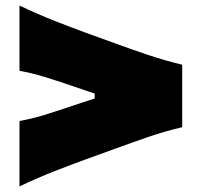

<svg xmlns="http://www.w3.org/2000/svg" viewBox="-20 -706 727 692"><path d="M50.3 -34.2V-270Q94.7 -277.8 139.2 -291.5Q183.6 -305.2 228 -320.3L321.3 -351.1V-368.7L228 -400.4Q183.6 -415.5 139.2 -429.2Q94.7 -442.9 50.3 -450.7V-686Q114.7 -655.3 174.8 -631.6Q234.9 -607.9 288.1 -588.4L398.9 -548.3Q452.1 -528.8 512.2 -508.5Q572.3 -488.3 636.7 -472.7V-247.6Q572.3 -232.4 512.2 -211.7Q452.1 -190.9 398.9 -171.4L288.1 -131.3Q234.9 -111.8 174.8 -88.4Q114.7 -64.9 50.3 -34.2Z"/></svg>

Font: Pinar-DS3-FD Black
Style: Regular
Weight: 900
Designer: Amin Abedi
Version: Version 3.000